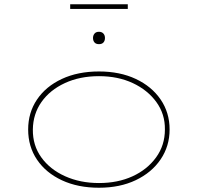

<svg xmlns="http://www.w3.org/2000/svg" viewBox="-20 -870 927 900"><path d="M444 10Q345 10 270 -25Q195 -60 153.5 -121.5Q112 -183 112 -263Q112 -342 153.5 -403.5Q195 -465 270 -500Q345 -535 444 -535Q542 -535 616.5 -500Q691 -465 733 -403.5Q775 -342 775 -263Q775 -185 733 -123Q691 -61 616.5 -25.5Q542 10 444 10ZM444 -12Q532 -12 601 -43.5Q670 -75 711.5 -132Q753 -189 753 -263Q754 -335 713 -391.5Q672 -448 602.5 -480.5Q533 -513 444 -513Q354 -513 284 -480.5Q214 -448 174.5 -392Q135 -336 134 -263Q133 -189 173.5 -132.5Q214 -76 285 -44Q356 -12 444 -12ZM444 -663Q430 -663 423 -671Q416 -679 416 -692Q416 -704 423 -712.5Q430 -721 444 -721Q457 -721 464.5 -713Q472 -705 472 -692Q472 -679 465 -671Q458 -663 444 -663ZM309 -828V-850H579V-828Z"/></svg>

Font: Lexend Tera Thin
Style: Regular
Weight: 250
Version: Version 1.007